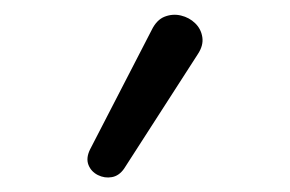

<svg xmlns="http://www.w3.org/2000/svg" viewBox="-20 -786 396 262"><path d="M149.3 -555.8Q142.4 -546 132.7 -544.3Q122.9 -542.5 113.6 -547.1Q104.3 -551.8 100.7 -561Q97.1 -570.3 102.9 -582.1L186.9 -744.9Q193.8 -759.1 204.8 -763.3Q215.8 -767.5 227 -764.8Q238.3 -762.1 246.3 -754.3Q254.4 -746.5 256.1 -735.2Q257.8 -724 250 -712.2Z"/></svg>

Font: Nunito ExtraLight
Style: Regular
Weight: 200
Designer: Vernon Adams
Foundry: Vernon Adams
Version: Version 3.602